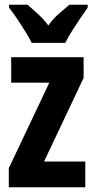

<svg xmlns="http://www.w3.org/2000/svg" viewBox="-20 -786 396 806"><path d="M338 0H17V-80L187 -439H27V-546H331V-459L165 -108H338ZM113 -606Q104 -625 87 -652.5Q70 -680 51.5 -707.5Q33 -735 18 -754V-766H96Q112 -752 137 -729.5Q162 -707 183 -679Q204 -709 228 -729Q252 -749 271 -766H348V-754Q334 -734 316 -707.5Q298 -681 281 -654Q264 -627 254 -606Z"/></svg>

Font: Noto Sans Sinhala UI ExtraCondensed
Style: Bold
Weight: 700
Width: 2
Designer: Jelle Bosma - Monotype Design Team
Foundry: Monotype Imaging Inc.
Version: Version 2.006; ttfautohint (v1.8.4.7-5d5b)